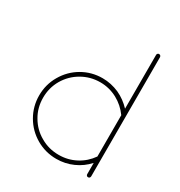

<svg xmlns="http://www.w3.org/2000/svg" viewBox="-133 -628 675 721"><g transform="rotate(30 204.0 -267.0)"><path d="M350.6 -534.2C348.1 -534.2 346.2 -533.2 344.7 -531.7C342.8 -529.8 342.3 -527.8 342.3 -525.4V-292.5C325.7 -310.1 306.6 -324.2 284.2 -334.5C261.7 -344.2 237.8 -349.6 212.9 -349.6C181.2 -349.6 151.9 -341.8 125 -326.2C98.1 -310.5 77.1 -289.1 61.5 -262.2C45.9 -235.4 38.1 -206.1 38.1 -174.8C38.1 -143.1 45.9 -113.8 61.5 -86.9C77.1 -60.1 98.1 -39.1 125 -23.4C151.9 -7.8 181.2 0 212.9 0C237.8 0 261.7 -4.9 284.2 -15.1C306.6 -24.9 325.7 -39.1 342.3 -57.1V-8.8C342.3 -6.3 342.8 -4.4 344.7 -2.4C346.2 -0.5 348.1 0 350.6 0C353 0 355 -0.5 356.9 -2.4C358.4 -4.4 359.4 -6.3 359.4 -8.8V-82.5V-525.4C359.4 -527.8 358.4 -529.8 356.9 -531.7C355 -533.2 353 -534.2 350.6 -534.2ZM212.9 -332C239.3 -332 263.7 -325.7 286.6 -313.5C309.1 -301.3 327.6 -284.7 342.3 -264.2V-85C327.6 -64 309.1 -47.4 286.6 -35.6C263.7 -23.4 239.3 -17.6 212.9 -17.6C184.1 -17.6 157.7 -24.4 133.8 -38.6C109.4 -52.2 90.3 -71.3 76.2 -95.7C62 -119.6 55.2 -146 55.2 -174.8C55.2 -203.1 62 -229.5 76.2 -253.9C90.3 -277.8 109.4 -296.9 133.8 -311C157.7 -324.7 184.1 -332 212.9 -332Z"/></g></svg>

Font: Mill
Style: Thin
Weight: 100
Version: Version 001.000